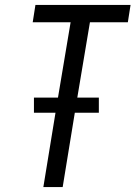

<svg xmlns="http://www.w3.org/2000/svg" viewBox="-20 -755 547 775"><path d="M155 0 204 -300H117V-361H214L265 -665H112L123 -735H507L496 -665H343L292 -361H379V-300H282L233 0Z"/></svg>

Font: Iosevka Fixed
Style: Italic
Weight: 400
Italic angle: -9°
Monospace: yes
Designer: Belleve Invis
Foundry: Belleve Invis
Version: Version 33.2.4